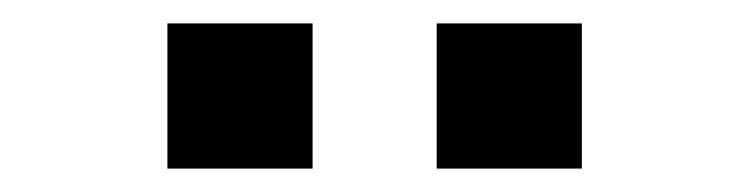

<svg xmlns="http://www.w3.org/2000/svg" viewBox="-20 -752 640 164"><path d="M353 -608V-732H477V-608ZM123 -608V-732H247V-608Z"/></svg>

Font: Iosevka SS04 Medium Extended
Style: Regular
Weight: 500
Width: 7
Monospace: yes
Designer: Belleve Invis
Foundry: Belleve Invis
Version: Version 19.0.0; ttfautohint (v1.8.4)